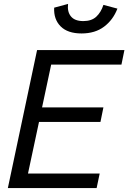

<svg xmlns="http://www.w3.org/2000/svg" viewBox="-20 -958 654 978"><path d="M20 0 168.9 -703.1H613.8L598.6 -628.9H240.7L194.3 -411.1H506.8L491.7 -336.9H178.7L122.6 -74.2H487.8L472.2 0ZM395.5 -787.6Q324.7 -787.6 288.8 -823.7Q252.9 -859.9 255.9 -918.9L326.7 -938Q321.8 -898.4 341.3 -874.5Q360.8 -850.6 404.3 -850.6Q446.3 -850.6 470.5 -873Q494.6 -895.5 506.8 -933.1L578.1 -914.1Q556.2 -856.9 510.3 -822.3Q464.4 -787.6 395.5 -787.6Z"/></svg>

Font: Schibsted Grotesk
Style: Italic
Weight: 400
Italic angle: -12°
Designer: Bakken & Baeck AS, Henrik Kongsvoll
Foundry: Schibsted ASA
Version: Version 1.100; ttfautohint (v1.8.4.7-5d5b);gftools[0.9.25]